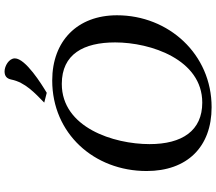

<svg xmlns="http://www.w3.org/2000/svg" viewBox="-73 -859 948 842"><g transform="rotate(-90 401.0 -438.0)"><path d="M72 -269C72 -92 177 16 352 16C584 16 755 -172 755 -399C755 -573 642 -683 469 -683C237 -683 72 -500 72 -269ZM190 -256C190 -414 263 -641 454 -641C585 -641 636 -545 636 -407C636 -251 561 -25 372 -25C249 -25 190 -113 190 -256ZM372 -718 415 -707C452 -729 566 -800 566 -847C566 -873 532 -892 509 -892C488 -892 477 -882 473 -862C461 -802 414 -759 372 -718Z"/></g></svg>

Font: KpRoman
Style: SemiboldItalic
Weight: 600
Italic angle: -11°
Version: Version 0.66